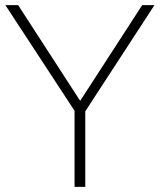

<svg xmlns="http://www.w3.org/2000/svg" viewBox="-20 -732 627 752"><path d="M585 -712 314 -296V0H272V-298L1 -712H51L294 -337L537 -712Z"/></svg>

Font: MuliDisplayVN ExtraLight
Style: Regular
Weight: 200
Designer: Vernon Adams
Foundry: Vernon Adams
Version: Version 2.100